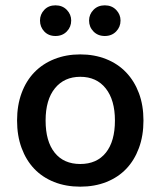

<svg xmlns="http://www.w3.org/2000/svg" viewBox="-20 -686 602 720"><path d="M518 -234Q518 -177 501 -131Q484 -85 453.5 -53Q423 -21 379 -3.5Q335 14 281 14Q227 14 183 -3.5Q139 -21 108.5 -53Q78 -85 61 -131Q44 -177 44 -234Q44 -291 61 -337Q78 -383 109 -415Q140 -447 184 -464.5Q228 -482 281 -482Q334 -482 378 -464.5Q422 -447 453 -414.5Q484 -382 501 -336.5Q518 -291 518 -234ZM281 -398Q221 -398 186 -355Q151 -312 151 -234Q151 -156 185 -113.5Q219 -71 281 -71Q343 -71 377 -113.5Q411 -156 411 -234Q411 -311 376.5 -354.5Q342 -398 281 -398ZM247 -609Q247 -585 230.5 -568Q214 -551 188 -551Q162 -551 146 -568Q130 -585 130 -609Q130 -632 146 -649Q162 -666 188 -666Q214 -666 230.5 -649Q247 -632 247 -609ZM432 -609Q432 -585 415.5 -568Q399 -551 373 -551Q347 -551 330.5 -568Q314 -585 314 -609Q314 -632 330.5 -649Q347 -666 373 -666Q399 -666 415.5 -649Q432 -632 432 -609Z"/></svg>

Font: Baloo Thambi 2 Medium
Style: Regular
Weight: 500
Designer: Aadarsh Rajan and Ek Type
Foundry: Ek Type
Version: Version 1.640;hotconv 1.0.111;makeotfexe 2.5.65597; ttfautoh